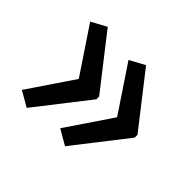

<svg xmlns="http://www.w3.org/2000/svg" viewBox="-102 -670 680 680"><g transform="rotate(45 237.5 -330.0)"><path d="M439 -323 286 -127 229 -160 344 -330 229 -502 286 -533 439 -337ZM247 -323 94 -127 37 -160 152 -330 37 -502 94 -533 247 -337Z"/></g></svg>

Font: Noto Sans Malayalam UI Condensed
Style: Regular
Weight: 400
Width: 3
Designer: Jelle Bosma - Monotype Design Team
Foundry: Monotype Imaging Inc.
Version: Version 2.104; ttfautohint (v1.8.4.7-5d5b)